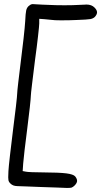

<svg xmlns="http://www.w3.org/2000/svg" viewBox="-20 -820 512 934"><path d="M181.2 89.8Q142.1 88.4 107.9 86.9Q73.7 85.9 64.5 85.4Q52.7 85 44.9 82Q37.1 79.1 30.8 72.8Q22 64.5 21 55.7Q20 51.8 20 42.5Q20 31.2 21 12.7Q22 -7.3 28.8 -66.4Q35.2 -125.5 43.5 -189Q51.8 -252 57.6 -303.2Q63.5 -355 63.5 -363.8Q63.5 -372.6 68.8 -418.5Q73.7 -464.4 81.1 -520Q88.4 -575.7 94.7 -633.3Q101.1 -690.9 102.5 -715.8Q104.5 -757.3 107.4 -769Q109.9 -781.2 118.2 -789.6Q127.4 -798.3 136.2 -799.8Q136.2 -799.8 142.6 -799.8Q154.8 -799.8 185.5 -797.4Q208 -795.9 251.5 -794.9Q272.9 -794.4 293.5 -794.4Q314.5 -794.4 333.5 -794.9Q360.8 -795.4 392.6 -797.4Q396.5 -797.9 400.4 -797.9Q425.8 -797.9 439.9 -783.2Q451.7 -771.5 452.1 -760.3Q452.1 -749 440.9 -737.3Q432.6 -729.5 418.9 -727.1Q405.3 -724.6 351.6 -722.7Q319.3 -721.2 289.1 -721.2Q278.8 -721.2 271 -721.2Q255.4 -721.2 248 -721.7Q237.3 -722.7 222.2 -724.1Q207 -725.6 196.8 -726.6Q188 -727.1 170.9 -728.5Q170.9 -728.5 170.9 -705.6Q170.9 -696.3 165 -644Q159.2 -591.8 150.4 -528.3Q142.1 -464.4 136.2 -413.1Q129.9 -361.3 129.9 -352.5Q129.9 -343.8 125 -297.9Q119.6 -252 112.8 -196.3Q105.5 -140.1 99.6 -89.8Q93.8 -39.6 92.8 -24.4Q92.3 -12.2 90.3 12.2Q95.7 13.2 106 15.1Q112.3 16.6 136.2 17.6Q160.6 18.6 188.5 18.6Q268.6 19 302.7 23.4Q336.9 27.8 345.7 38.1Q355.5 50.3 355 61Q354 71.3 342.8 82.5Q335 90.3 327.6 92.8Q321.8 94.2 309.6 94.2Q309.6 94.2 303.2 94.2Q292 93.8 256.3 92.3Q220.2 91.3 181.2 89.8Z"/></svg>

Font: Casuwalt
Style: Regular
Weight: 400
Designer: Walter E Stewart
Version: 0.1